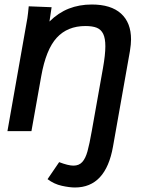

<svg xmlns="http://www.w3.org/2000/svg" viewBox="-20 -582 640 852"><path d="M209 -550 199.5 -486.5Q239 -525.5 285.5 -543.8Q332 -562 387.5 -562Q472.5 -562 517 -521.8Q561.5 -481.5 561.5 -407Q561.5 -386 556.5 -355L481.5 68Q449.5 250 312.5 250Q289 250 254.5 242.5Q220 235 191 213L242.5 137.5Q283 153 306 153Q330.5 153 345 137Q359.5 121 368.2 89.5Q377 58 387.5 -2L437 -280Q447.5 -339.5 447.5 -376.5Q447.5 -412 438 -431.5Q428.5 -451 409.5 -458.8Q390.5 -466.5 359 -466.5Q279.5 -466.5 231.8 -414.5Q184 -362.5 163 -244L119.5 0H13L89.5 -433.5Q98.5 -482 101.5 -501.5Q104.5 -521 107.5 -554Z"/></svg>

Font: JuliaMono SemiBold
Style: Italic
Weight: 600
Italic angle: -9°
Monospace: yes
Designer: cormullion
Foundry: corm
Version: Version 0.056; ttfautohint (v1.8.4)